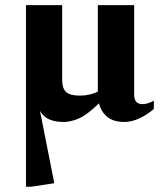

<svg xmlns="http://www.w3.org/2000/svg" viewBox="-20 -452 626 732"><path d="M79 -432.5H217V-148.5Q217 -114.5 232.2 -101Q247.5 -87.5 284.5 -87.5Q324 -87.5 353 -103V-432.5H491.5V-91.5Q491.5 -55 522.5 -55Q543.5 -55 566.5 -68V-36.5Q540.5 -14 510.8 -0.5Q481 13 455 13Q413 13 389.2 -6.2Q365.5 -25.5 357.5 -58Q312 -14 281 -0.5Q250 13 222 13Q192 13 169.2 3.8Q146.5 -5.5 132.5 -29L187 246.5L98.5 260H79Z"/></svg>

Font: Newsreader Text
Style: Bold
Weight: 700
Designer: Hugues Gentile
Foundry: Production Type
Version: Version 1.001